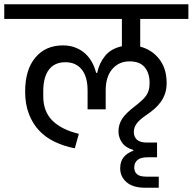

<svg xmlns="http://www.w3.org/2000/svg" viewBox="-40 -718 904 901"><path d="M641 163Q584 163 554 137Q524 111 524 72Q524 40 540 20Q556 0 586 -11V-14Q549 -25 532.5 -49Q516 -73 516 -101Q516 -133 532.5 -159.5Q549 -186 595 -221Q613 -235 626 -247Q639 -259 647 -271Q655 -283 658.5 -297Q662 -311 662 -329Q662 -375 639 -402.5Q616 -430 568 -430Q518 -430 487 -394Q456 -358 456 -294V-205H371V-294Q371 -358 343.5 -392Q316 -426 267 -426Q216 -426 189.5 -391Q163 -356 163 -289V-266Q163 -194 206.5 -151.5Q250 -109 330 -90L311 -22Q260 -32 217 -52.5Q174 -73 143.5 -105.5Q113 -138 95.5 -183.5Q78 -229 78 -288Q78 -391 126 -448Q174 -505 255 -505Q288 -505 314.5 -494.5Q341 -484 360.5 -466Q380 -448 392.5 -424.5Q405 -401 411 -376H416Q425 -421 453 -455.5Q481 -490 532 -501V-629H-20V-698H844V-629H618V-499Q673 -485 707.5 -440.5Q742 -396 742 -328Q742 -301 734.5 -279Q727 -257 714 -239Q701 -221 683.5 -206Q666 -191 645 -177Q613 -155 600.5 -137Q588 -119 588 -99Q588 -76 602.5 -62.5Q617 -49 651 -49H697V20H654Q620 20 605 33Q590 46 590 68Q590 88 603 99.5Q616 111 648 111H705V163Z"/></svg>

Font: IBM Plex Sans Devanagari Text
Style: Regular
Weight: 450
Designer: Mike Abbink, Paul van der Laan, Pieter van Rosmalen, Erin McLaughlin
Foundry: Bold Monday
Version: Version 1.1